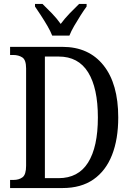

<svg xmlns="http://www.w3.org/2000/svg" viewBox="-20 -951 667 971"><path d="M31 0V-41H48Q76 -41 94 -54.5Q112 -68 112 -113V-605Q112 -648 93 -660.5Q74 -673 46 -673H31V-714H296Q429 -714 503.5 -620.5Q578 -527 578 -357Q578 -247 546.5 -167Q515 -87 452.5 -43.5Q390 0 296 0ZM276 -50Q376 -50 425.5 -129Q475 -208 475 -357Q475 -506 425.5 -585.5Q376 -665 277 -665H207V-50ZM244 -771Q235 -794 219.5 -820.5Q204 -847 187 -873Q170 -899 157 -918V-931H195Q218 -909 243 -883Q268 -857 287 -830Q307 -857 332 -883Q357 -909 380 -931H418V-918Q404 -899 387.5 -873Q371 -847 355.5 -820.5Q340 -794 331 -771Z"/></svg>

Font: Noto Serif Hebrew Condensed
Style: Regular
Weight: 400
Width: 3
Designer: Monotype Design Team
Foundry: Monotype Imaging Inc.
Version: Version 2.004; ttfautohint (v1.8.4.7-5d5b)